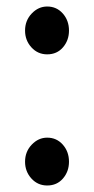

<svg xmlns="http://www.w3.org/2000/svg" viewBox="-20 -554 290 590"><path d="M125 16Q96 16 76.5 -5.5Q57 -27 57 -57Q57 -88 77.5 -109.5Q98 -131 125 -131Q154 -131 173 -109.5Q192 -88 192 -57Q192 -27 173.5 -5.5Q155 16 125 16ZM125 -387Q96 -387 76.5 -408.5Q57 -430 57 -460Q57 -491 77.5 -512.5Q98 -534 125 -534Q154 -534 173 -512.5Q192 -491 192 -460Q192 -430 173.5 -408.5Q155 -387 125 -387Z"/></svg>

Font: Lora SemiBold
Style: Regular
Weight: 600
Designer: Olga Karpushina, Alexei Vanyashin (Cyrillic)
Foundry: Cyreal
Version: Version 3.011; ttfautohint (v1.8.4.7-5d5b)